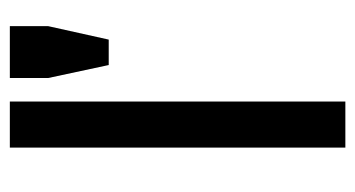

<svg xmlns="http://www.w3.org/2000/svg" viewBox="-190 -550 739 400"><g transform="rotate(-90 180.0 -349.5)"><path d="M73 -699H169V0H73ZM298 -493H245L218 -619V-699H326V-619Z"/></g></svg>

Font: Syne Medium
Style: Regular
Weight: 500
Designer: Lucas Descroix
Foundry: Bonjour Monde
Version: Version 2.200; ttfautohint (v1.8.4)